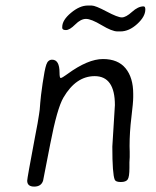

<svg xmlns="http://www.w3.org/2000/svg" viewBox="-20 -693 567 696"><path d="M297.9 -672.9H312.5Q325.7 -672.9 366.2 -651.4Q406.7 -629.9 421.6 -629.9Q436.5 -629.9 458.5 -649.9Q480.5 -669.9 500.5 -669.9Q506.8 -669.9 506.8 -658.7Q506.8 -632.8 477.3 -606Q447.8 -579.1 416.5 -579.1H405.8Q386.2 -579.1 348.4 -601.8Q310.5 -624.5 291.7 -624.5Q272.9 -624.5 252.7 -604.2Q232.4 -584 219 -584Q205.6 -584 205.6 -592.3V-595.2Q205.6 -620.1 237.3 -646.5Q269 -672.9 297.9 -672.9ZM396.5 -312Q396.5 -417 323.2 -417Q255.4 -417 210 -339.4Q187 -300.3 162.1 -170.9Q137.2 -41.5 136.2 -38.1Q129.4 -16.6 104 -16.6Q78.6 -16.6 78.6 -38.1Q78.6 -46.4 106.4 -193.8L116.2 -245.6Q123 -285.6 124 -295.9L126 -321.3Q127.4 -341.8 134.5 -390.9Q141.6 -439.9 147.7 -458.3Q153.8 -476.6 168.9 -476.6Q195.8 -476.6 195.8 -429.7Q195.8 -410.2 200.2 -410.2Q204.6 -410.2 224.6 -424.8Q298.8 -479 353.3 -479Q407.7 -479 435.3 -445.3Q462.9 -411.6 462.9 -353V-340.8Q462.9 -321.8 456.3 -267.8Q449.7 -213.9 449.7 -163.1L450.2 -143.1Q450.2 -133.3 450.2 -123.5L449.2 -104.5V-84.5Q449.2 -51.8 442.9 -42.5Q436.5 -33.2 418 -33.2Q399.4 -33.2 396 -41.5Q387.2 -61.5 387.2 -161.6Z"/></svg>

Font: Averia Sans Libre Light
Style: Italic
Weight: 300
Italic angle: -8.5°
Version: Version 1.002